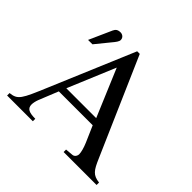

<svg xmlns="http://www.w3.org/2000/svg" viewBox="-164 -867 1050 1050"><g transform="rotate(45 361.0 -341.5)"><path d="M113 -528H147L213 -609C229 -628 240 -642 240 -654C240 -674 223 -683 210 -683C189 -683 179 -675 172 -660ZM707 0V-19C655 -25 641 -46 613 -111L367 -674H347L141 -186C82 -46 73 -25 15 -19V0H214V-19C166 -19 144 -29 144 -60C144 -72 148 -89 153 -102L199 -216H461L502 -122C514 -94 521 -67 521 -52C521 -38 511 -24 497 -23L452 -19V0ZM447 -257H216L331 -532Z"/></g></svg>

Font: STIX Math
Style: Regular
Weight: 400
Designer: MicroPress Inc., with final additions and corrections provided by Coen Hoffman, Elsevier (retired)
Version: Version 1.1.0